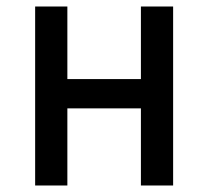

<svg xmlns="http://www.w3.org/2000/svg" viewBox="-20 -570 640 590"><path d="M88 0H187V-237H413V0H512V-550H413V-327H187V-550H88Z"/></svg>

Font: JetBrains Mono Medium
Style: Regular
Weight: 436
Monospace: yes
Designer: Philipp Nurullin, Konstantin Bulenkov
Foundry: JetBrains
Version: Version 2.305